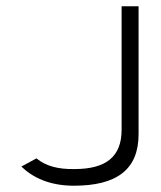

<svg xmlns="http://www.w3.org/2000/svg" viewBox="-20 -580 512 611"><path d="M48 -50C84 -15 138 11 215 11C351 11 421 -40 421 -153V-560H367V-167C367 -81 317 -42 217 -42C164 -41 125 -52 96 -76Z"/></svg>

Font: Charger Sport
Style: ExLitExt
Weight: 200
Designer: Jasper
Foundry: Cannot Into Space Fonts
Version: Version 1.1